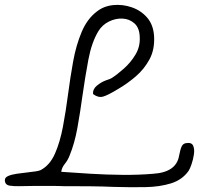

<svg xmlns="http://www.w3.org/2000/svg" viewBox="-30 -754 849 790"><path d="M437 15Q394 13 342.5 12.5Q291 12 246 12Q244 12 230 12Q212 11 181 11Q150 11 114.5 11Q79 11 50 12Q31 13 10.5 10Q-10 7 -10 -13Q-10 -24 4 -30Q18 -36 38.5 -39Q59 -42 78 -44Q105 -47 117.5 -49Q130 -51 137 -54Q175 -74 196 -121.5Q217 -169 229 -233Q241 -297 250 -366Q259 -435 271 -501.5Q283 -568 306 -622.5Q329 -677 369 -707Q397 -729 435.5 -733Q474 -737 512 -724Q550 -711 575.5 -681.5Q601 -652 604 -605Q607 -550 585 -509.5Q563 -469 528.5 -439.5Q494 -410 458 -389Q414 -362 394 -356.5Q374 -351 353 -367Q351 -387 368.5 -401.5Q386 -416 405 -423Q415 -426 420.5 -428.5Q426 -431 430 -433Q453 -448 480.5 -472.5Q508 -497 527.5 -529.5Q547 -562 545 -601Q544 -639 523.5 -657.5Q503 -676 474.5 -677.5Q446 -679 418.5 -665.5Q391 -652 375 -626Q347 -580 333.5 -508Q320 -436 309 -358Q300 -292 288.5 -228Q277 -164 256 -113Q249 -95 236.5 -79.5Q224 -64 222 -47H223Q278 -43 344 -39Q410 -35 476.5 -34.5Q543 -34 600 -39Q696 -45 707 -114Q712 -140 717.5 -151.5Q723 -163 735 -165Q758 -169 764.5 -155Q771 -141 768 -119.5Q765 -98 758 -78Q751 -58 746 -51Q720 -14 673.5 0.5Q627 15 566.5 16Q506 17 437 15Z"/></svg>

Font: Yuji Hentaigana Akari
Style: Regular
Weight: 400
Designer: Kataoka Yuji
Foundry: Kinuta Font Factory
Version: Version 3.002